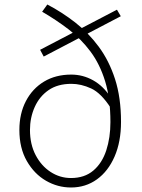

<svg xmlns="http://www.w3.org/2000/svg" viewBox="-20 -819 631 852"><path d="M295 13Q236 13 184 -17Q132 -47 99 -104.5Q66 -162 66 -242Q66 -315 95 -370.5Q124 -426 175.5 -457Q227 -488 296 -488Q348 -488 393.5 -462.5Q439 -437 472 -386V-339Q429 -406 384.5 -426.5Q340 -447 297 -447Q236 -447 195.5 -419Q155 -391 134 -344Q113 -297 113 -242Q113 -179 138 -131Q163 -83 204.5 -56Q246 -29 295 -29Q355 -29 394 -62Q433 -95 451.5 -151.5Q470 -208 470 -277Q470 -382 446.5 -458.5Q423 -535 381 -591Q339 -647 284 -689Q229 -731 167 -767L190 -799Q255 -765 313.5 -719.5Q372 -674 418 -612Q464 -550 490.5 -468Q517 -386 517 -278Q517 -190 488.5 -124.5Q460 -59 410 -23Q360 13 295 13ZM174 -568 158 -598 499 -776 516 -747Z"/></svg>

Font: Noto Sans HK Thin ExtraLight
Style: Regular
Weight: 250
Version: Version 2.004-H2;hotconv 1.0.118;makeotfexe 2.5.65603